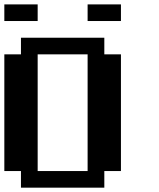

<svg xmlns="http://www.w3.org/2000/svg" viewBox="-20 -866 732 886"><path d="M384.3 -76.7V-615.2H153.8V-76.7ZM76.7 0V-76.7H0V-615.2H76.7V-691.9H461.4V-615.2H538.1V-76.7H461.4V0ZM0 -769V-845.7H153.8V-769ZM384.3 -769V-845.7H538.1V-769Z"/></svg>

Font: Good Old DOS
Style: Regular
Weight: 400
Designer: Vasily Draigo
Foundry: Vasily Draigo
Version: 1.0